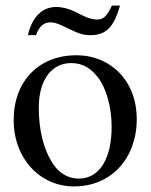

<svg xmlns="http://www.w3.org/2000/svg" viewBox="-20 -658 540 688"><path d="M380 -204C380 -88 336 -18 262 -18C226 -18 194 -36 172 -68C135 -122 119 -194 119 -273C119 -373 166 -432 235 -432C278 -432 306 -412 330 -382C362 -341 380 -272 380 -204ZM470 -231C470 -369 376 -460 254 -460C119 -460 29 -367 29 -228C29 -89 124 10 245 10C380 10 470 -92 470 -231ZM381 -638C364 -601 351 -588 328 -588C313 -588 294 -593 275 -603L251 -615C227 -627 203 -633 181 -633C131 -633 95 -597 80 -532H109C120 -563 137 -578 160 -578C172 -578 186 -574 201 -567L224 -556C265 -536 280 -532 305 -532C360 -532 389 -562 410 -638Z"/></svg>

Font: XITS
Style: Regular
Weight: 400
Designer: MicroPress Inc., with final additions and corrections provided by Coen Hoffman, Elsevier (retired)
Version: Version 1.302